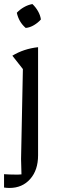

<svg xmlns="http://www.w3.org/2000/svg" viewBox="-22 -726 289 948"><path d="M105 -588Q71 -617 61 -663Q76 -679 96 -690.5Q116 -702 138 -706Q154 -691 165.5 -671Q177 -651 180 -630Q166 -614 146 -602Q126 -590 105 -588ZM25 202Q19 202 11.5 201.5Q4 201 -2 200V134Q11 135 25 135.5Q39 136 53 136Q61 136 68.5 136Q76 136 84 135Q83 117 83 96.5Q83 76 82 59L91 -385L39 -451Q67 -468 98.5 -478.5Q130 -489 166 -493V41Q166 114 127 158Q88 202 25 202Z"/></svg>

Font: Piazzolla
Style: Regular
Weight: 400
Designer: Juan Pablo del Peral
Foundry: Huerta Tipografica
Version: Version 1.330